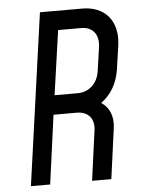

<svg xmlns="http://www.w3.org/2000/svg" viewBox="-53 -793 618 835"><g transform="rotate(-5 255.5 -375.0)"><path d="M338 -750H153L48 0H132L173 -301H274C324 -301 351 -269 345 -220L315 0H399L429 -220C436 -272 419 -311 384 -334C428 -365 456 -414 465 -474L480 -578C494 -684 435 -750 338 -750ZM396 -578 381 -474C374 -421 336 -385 286 -385H185L225 -666H326C376 -666 403 -631 396 -578Z"/></g></svg>

Font: Mohave
Style: Italic
Weight: 400
Italic angle: -8°
Designer: Gumpita Rahayu
Foundry: Tokotype
Version: Version 2.002;PS 002.002;hotconv 1.0.88;makeotf.lib2.5.64775